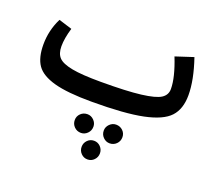

<svg xmlns="http://www.w3.org/2000/svg" viewBox="-125 -586 1210 1083"><g transform="rotate(20 480.0 -44.5)"><path d="M867 -419Q909 -296 909 -205Q909 -122 866 -75.5Q823 -29 714.5 -6.5Q606 16 408 16V15L407 16Q262 16 182.5 -6Q103 -28 72.5 -72Q42 -116 42 -195Q42 -280 80 -356L160 -331Q141 -268 141 -220Q141 -176 163 -153Q185 -130 244.5 -118.5Q304 -107 418 -107Q573 -107 657.5 -117.5Q742 -128 773 -148Q804 -168 804 -204Q804 -273 760 -384ZM466 145Q466 169 449.5 185.5Q433 202 411 202Q387 202 370.5 185.5Q354 169 354 145Q354 122 370.5 106Q387 90 411 90Q433 90 449.5 106.5Q466 123 466 145ZM583 90Q607 90 623.5 106Q640 122 640 145Q640 169 623.5 185.5Q607 202 583 202Q561 202 544.5 185.5Q528 169 528 145Q528 123 544.5 106.5Q561 90 583 90ZM458 234.5Q474 218 497 218Q520 218 536 234.5Q552 251 552 274Q552 297 536 313.5Q520 330 497 330Q474 330 458 313.5Q442 297 442 274Q442 251 458 234.5Z"/></g></svg>

Font: FiraGO Medium
Style: Regular
Weight: 500
Designer: bBox Type
Foundry: bBox Type GmbH
Version: Version 1.001;PS 001.001;hotconv 1.0.88;makeotf.lib2.5.64775